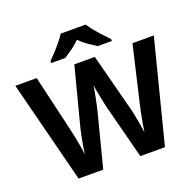

<svg xmlns="http://www.w3.org/2000/svg" viewBox="-156 -1097 1279 1260"><g transform="rotate(-20 483.5 -467.0)"><path d="M967 -714 785 0H613L516 -375Q513 -386 508.5 -408Q504 -430 498.5 -456Q493 -482 489 -505.5Q485 -529 483 -542Q482 -529 477.5 -505.5Q473 -482 468 -456.5Q463 -431 458 -408.5Q453 -386 450 -374L354 0H182L0 -714H149L240 -324Q246 -301 253 -266Q260 -231 266 -196Q272 -161 275 -137Q278 -162 284 -196.5Q290 -231 296.5 -263.5Q303 -296 308 -314L412 -714H555L659 -314Q664 -297 670.5 -264Q677 -231 683 -196Q689 -161 692 -137Q695 -162 701 -196.5Q707 -231 714.5 -266Q722 -301 727 -324L818 -714ZM571 -934Q585 -912 607.5 -884.5Q630 -857 654 -831Q678 -805 696 -787V-774H597Q571 -790 540 -811.5Q509 -833 483 -860Q457 -833 427 -812Q397 -791 371 -774H272V-787Q291 -806 314.5 -831.5Q338 -857 360.5 -884.5Q383 -912 397 -934Z"/></g></svg>

Font: Noto Sans Bengali
Style: Bold
Weight: 700
Designer: Jelle Bosma - Monotype Design Team
Foundry: Monotype Imaging Inc.
Version: Version 2.003; ttfautohint (v1.8.4.7-5d5b)